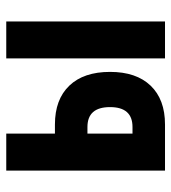

<svg xmlns="http://www.w3.org/2000/svg" viewBox="14 -572 558 626"><g transform="rotate(-90 293.0 -259.0)"><path d="M49.8 0V-517.6H170.4V-358.9H200.2Q281.7 -358.9 326.7 -312Q371.6 -265.1 371.6 -179.2Q371.6 -93.8 326.7 -46.9Q281.7 0 200.2 0ZM415.5 0V-517.6H536.1V0ZM170.4 -106H191.9Q256.8 -106 256.8 -179.2Q256.8 -252.9 191.9 -252.9H170.4Z"/></g></svg>

Font: Cascadia Mono PL SemiBold
Style: Regular
Weight: 600
Monospace: yes
Designer: Aaron Bell
Foundry: Saja Typeworks
Version: Version 2404.023; ttfautohint (v1.8.4)